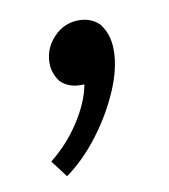

<svg xmlns="http://www.w3.org/2000/svg" viewBox="-49 -200 364 413"><g transform="rotate(-10 132.5 7.0)"><path d="M100 -138Q121 -156 149 -156Q176 -156 194 -138L198 -132L201 -127Q212 -107 212 -80Q212 -40 191.5 7.5Q171 55 138 98.5Q105 142 66 170L38 133Q76 103 103 61.5Q130 20 137 -18H129Q102 -18 85 -35Q71 -54 71 -76Q71 -112 100 -138Z"/></g></svg>

Font: Arsenal SC
Style: Bold Italic
Weight: 700
Italic angle: -9.10001°
Designer: Andrij Shevchenko
Foundry: Stairsfor
Version: Version 2.001; ttfautohint (v1.8.4.7-5d5b)